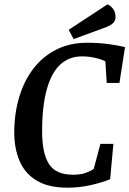

<svg xmlns="http://www.w3.org/2000/svg" viewBox="-20 -858 599 889"><path d="M293 11Q204 11 149.5 -22Q95 -55 70.5 -113Q46 -171 46 -244Q46 -331 68.5 -407Q91 -483 134 -539.5Q177 -596 240 -628Q303 -660 382 -660Q436 -660 481 -654Q526 -648 559 -640L533 -474H474L468 -574Q448 -584 419 -590.5Q390 -597 359 -597Q301 -597 260 -560Q219 -523 197 -445.5Q175 -368 175 -249Q175 -149 206.5 -99Q238 -49 318 -49Q353 -49 376.5 -57.5Q400 -66 414 -76L445 -192H505L490 -28Q450 -12 398.5 -0.5Q347 11 293 11ZM321 -677 298 -720 478 -838Q492 -832 503.5 -817Q515 -802 515 -779Q515 -764 505.5 -753Q496 -742 468 -731Z"/></svg>

Font: Faustina SemiBold
Style: Italic
Weight: 600
Italic angle: -8°
Designer: Alfonso Garcia
Foundry: http://www.omnibus-type.com
Version: Version 1.200